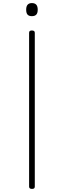

<svg xmlns="http://www.w3.org/2000/svg" viewBox="-20 -1213 415 1247"><path d="M188 14Q178 14 173.5 10Q169 6 169 -1V-1000Q169 -1008 173.5 -1011.5Q178 -1015 187 -1015Q196 -1015 201 -1011.5Q206 -1008 206 -1000V-1Q206 6 202 10Q198 14 188 14ZM187 -1108Q168 -1108 159 -1118Q150 -1128 150 -1150Q150 -1172 159.5 -1182.5Q169 -1193 187 -1193Q206 -1193 215.5 -1182.5Q225 -1172 225 -1150Q225 -1128 215.5 -1118Q206 -1108 187 -1108Z"/></svg>

Font: Playwrite NG Modern Thin
Style: Regular
Weight: 250
Designer: Veronika Burian, José Scaglione
Foundry: TypeTogether
Version: Version 1.002